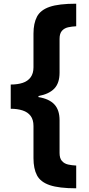

<svg xmlns="http://www.w3.org/2000/svg" viewBox="-20 -852 481 1038"><path d="M38 -395Q75 -395 102.5 -404Q130 -413 145.5 -434Q161 -455 161 -488V-670Q161 -726 180 -762Q199 -798 248.5 -815Q298 -832 392 -832V-710Q369 -709 348.5 -704.5Q328 -700 315 -685.5Q302 -671 302 -642V-459Q302 -402 273 -372.5Q244 -343 188 -333V-327Q245 -318 273.5 -288Q302 -258 302 -202V-25Q302 4 315 18.5Q328 33 348.5 37.5Q369 42 392 43V166Q299 166 249 149Q199 132 180 96Q161 60 161 3V-171Q161 -205 145.5 -225.5Q130 -246 102 -255Q74 -264 38 -264Z"/></svg>

Font: Noto Sans Devanagari ExtraBold
Style: Regular
Weight: 800
Version: Version 2.003